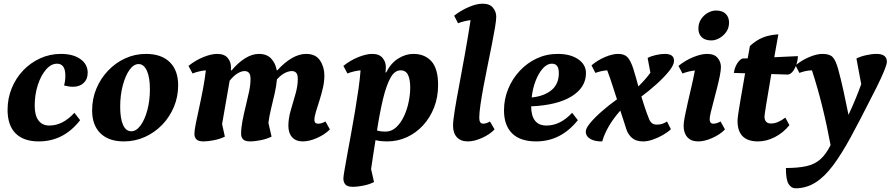

<svg xmlns="http://www.w3.org/2000/svg" viewBox="-20 -754 4824 1040"><path d="M190 12Q108 12 64.5 -31.5Q21 -75 21 -159Q21 -221 43.5 -276Q66 -331 105.5 -372.5Q145 -414 197.5 -438Q250 -462 310 -462Q376 -462 415.5 -434Q455 -406 455 -360Q455 -325 433 -304.5Q411 -284 375 -284Q354 -284 327 -291Q334 -316 334 -344Q334 -409 289 -409Q257 -409 229.5 -377.5Q202 -346 185 -294Q168 -242 168 -181Q168 -129 188.5 -101.5Q209 -74 247 -74Q320 -74 383 -143L414 -103Q325 12 190 12Z M651 12Q569 12 524 -32Q479 -76 479 -156Q479 -219 502 -274Q525 -329 565.5 -371.5Q606 -414 658.5 -438Q711 -462 771 -462Q854 -462 899.5 -417.5Q945 -373 945 -292Q945 -230 922 -175Q899 -120 858.5 -78Q818 -36 764.5 -12Q711 12 651 12ZM691 -43Q718 -43 741 -74Q764 -105 778 -157Q792 -209 792 -271Q792 -335 775.5 -371Q759 -407 731 -407Q704 -407 681.5 -375.5Q659 -344 645 -291Q631 -238 631 -176Q631 -112 646.5 -77.5Q662 -43 691 -43Z M1083 12Q1054 12 1043.5 0.5Q1033 -11 1033 -29Q1033 -47 1041 -86.5Q1049 -126 1060 -176Q1071 -226 1080.5 -277.5Q1090 -329 1095 -373Q1059 -370 1023 -356L1001 -397Q1038 -427 1081 -444.5Q1124 -462 1156 -462Q1195 -462 1213 -440.5Q1231 -419 1231 -391Q1231 -387 1231 -382.5Q1231 -378 1231 -373H1235Q1270 -415 1308 -438.5Q1346 -462 1382 -462Q1426 -462 1449.5 -436Q1473 -410 1479 -373H1482Q1520 -415 1560 -438.5Q1600 -462 1638 -462Q1690 -462 1713.5 -426.5Q1737 -391 1737 -345Q1737 -312 1729 -277.5Q1721 -243 1710.5 -210Q1700 -177 1691.5 -149.5Q1683 -122 1683 -104Q1683 -84 1704 -84Q1722 -84 1743 -96L1767 -53Q1739 -25 1697 -6.5Q1655 12 1620 12Q1583 12 1562.5 -10.5Q1542 -33 1542 -73Q1542 -111 1554.5 -155Q1567 -199 1580 -243Q1593 -287 1593 -326Q1593 -350 1584.5 -359.5Q1576 -369 1561 -369Q1544 -369 1523.5 -359Q1503 -349 1480 -324Q1477 -288 1467.5 -246.5Q1458 -205 1448 -164Q1438 -123 1434 -88L1451 -14Q1425 -1 1391.5 5.5Q1358 12 1337 12Q1307 12 1296.5 0.5Q1286 -11 1286 -29Q1286 -61 1293.5 -100Q1301 -139 1311 -179Q1321 -219 1329 -257Q1337 -295 1337 -326Q1337 -350 1328.5 -359.5Q1320 -369 1305 -369Q1288 -369 1267.5 -357Q1247 -345 1224 -317L1183 -82L1198 -14Q1172 -1 1138.5 5.5Q1105 12 1083 12Z M1893 258Q1862 258 1851 245.5Q1840 233 1840 213Q1840 203 1846 167.5Q1852 132 1861.5 80.5Q1871 29 1882 -31.5Q1893 -92 1903.5 -154.5Q1914 -217 1922 -273.5Q1930 -330 1933 -373Q1898 -370 1862 -356L1840 -397Q1877 -427 1920.5 -444.5Q1964 -462 1996 -462Q2034 -462 2052 -440.5Q2070 -419 2070 -391Q2070 -383 2069.5 -376Q2069 -369 2068 -362H2072Q2097 -412 2137 -437Q2177 -462 2219 -462Q2281 -462 2317 -422Q2353 -382 2353 -293Q2353 -228 2331.5 -172.5Q2310 -117 2272 -75.5Q2234 -34 2184 -11Q2134 12 2077 12Q2060 12 2044.5 10.5Q2029 9 2014 5Q2008 42 2002 81.5Q1996 121 1990 162L2006 232Q1981 245 1948 251.5Q1915 258 1893 258ZM2150 -373Q2117 -373 2094.5 -331.5Q2072 -290 2054.5 -217Q2037 -144 2022 -47Q2043 -41 2067 -41Q2101 -41 2126.5 -65Q2152 -89 2169 -126Q2186 -163 2194 -204Q2202 -245 2202 -279Q2202 -324 2190 -348.5Q2178 -373 2150 -373Z M2514 12Q2476 12 2455 -10.5Q2434 -33 2434 -73Q2434 -100 2443.5 -158.5Q2453 -217 2468 -296Q2483 -375 2499 -465Q2515 -555 2529 -645Q2495 -641 2461 -628L2440 -669Q2477 -698 2519.5 -716Q2562 -734 2594 -734Q2632 -734 2650 -712.5Q2668 -691 2668 -663Q2668 -646 2661.5 -606.5Q2655 -567 2644.5 -514Q2634 -461 2622 -402.5Q2610 -344 2599.5 -288Q2589 -232 2582.5 -187Q2576 -142 2576 -116Q2576 -84 2597 -84Q2614 -84 2634 -96L2659 -53Q2632 -25 2590 -6.5Q2548 12 2514 12Z M2884 12Q2798 12 2754 -31.5Q2710 -75 2710 -156Q2710 -217 2732.5 -272Q2755 -327 2795 -370Q2835 -413 2887.5 -437.5Q2940 -462 3001 -462Q3070 -462 3112 -433Q3154 -404 3154 -358Q3154 -280 3076 -232Q2998 -184 2857 -178Q2858 -74 2940 -74Q3015 -74 3079 -143L3110 -103Q3018 12 2884 12ZM2970 -409Q2943 -409 2920 -383Q2897 -357 2881 -315.5Q2865 -274 2860 -226Q2928 -233 2967.5 -266Q3007 -299 3007 -358Q3007 -409 2970 -409Z M3242 12Q3204 13 3178.5 -1Q3153 -15 3153 -42Q3153 -59 3177.5 -88.5Q3202 -118 3241 -152Q3280 -186 3322 -216Q3309 -255 3296.5 -294.5Q3284 -334 3269 -373Q3237 -371 3205 -359L3184 -400Q3217 -428 3257 -445Q3297 -462 3328 -462Q3361 -462 3378 -445Q3395 -428 3410 -383Q3416 -362 3423.5 -337.5Q3431 -313 3438 -286Q3475 -322 3503 -360L3488 -440Q3506 -450 3533 -456Q3560 -462 3581 -462Q3631 -462 3631 -425Q3631 -402 3604 -368.5Q3577 -335 3536.5 -298.5Q3496 -262 3454 -231Q3463 -202 3472.5 -173Q3482 -144 3494 -114Q3500 -97 3510 -88Q3520 -79 3538 -79Q3555 -79 3568 -83.5Q3581 -88 3593 -96L3614 -54Q3596 -37 3569.5 -22Q3543 -7 3515 2.5Q3487 12 3464 12Q3426 12 3404.5 -6Q3383 -24 3373 -53Q3365 -79 3356.5 -104.5Q3348 -130 3340 -155Q3266 -71 3242 12Z M3762 12Q3724 12 3703.5 -10.5Q3683 -33 3683 -73Q3683 -91 3689.5 -124Q3696 -157 3705.5 -198.5Q3715 -240 3725.5 -285Q3736 -330 3744 -372Q3711 -369 3677 -356L3655 -397Q3692 -427 3735 -444.5Q3778 -462 3810 -462Q3849 -462 3867 -440.5Q3885 -419 3885 -391Q3885 -373 3879 -343Q3873 -313 3864 -277.5Q3855 -242 3846 -208Q3837 -174 3830.5 -147.5Q3824 -121 3824 -109Q3824 -84 3844 -84Q3862 -84 3883 -96L3907 -53Q3880 -25 3838 -6.5Q3796 12 3762 12ZM3833 -535Q3799 -535 3781 -552.5Q3763 -570 3763 -599Q3763 -629 3778 -651Q3793 -673 3815 -685Q3837 -697 3858 -697Q3893 -697 3911 -679Q3929 -661 3929 -632Q3929 -602 3913.5 -580.5Q3898 -559 3876 -547Q3854 -535 3833 -535Z M4086 12Q3975 12 3975 -99Q3975 -110 3978.5 -135.5Q3982 -161 3991 -213Q4000 -265 4016 -357L3955 -359Q3959 -387 3972 -408.5Q3985 -430 4001 -437L4030 -438Q4033 -454 4036 -470.5Q4039 -487 4042 -505Q4076 -536 4111.5 -550.5Q4147 -565 4196 -568Q4184 -500 4174 -444L4302 -450Q4302 -434 4296 -412Q4290 -390 4278 -372Q4266 -354 4249 -350L4158 -353Q4139 -242 4130 -186.5Q4121 -131 4121 -123Q4121 -85 4157 -85Q4192 -85 4234 -117L4256 -76Q4223 -35 4177.5 -11.5Q4132 12 4086 12Z M4288 266Q4267 266 4252 243.5Q4237 221 4237 156Q4303 156 4348 146Q4393 136 4423.5 109Q4454 82 4479 32Q4459 -76 4433.5 -179Q4408 -282 4378 -373Q4343 -372 4310 -359L4289 -400Q4323 -428 4363.5 -445Q4404 -462 4435 -462Q4474 -462 4490.5 -444.5Q4507 -427 4520 -380Q4536 -321 4549.5 -259Q4563 -197 4576 -132Q4614 -212 4645 -298L4619 -437Q4640 -448 4671 -455Q4702 -462 4728 -462Q4784 -462 4784 -419Q4784 -411 4777 -390.5Q4770 -370 4751 -328.5Q4732 -287 4695 -216Q4636 -99 4587 -9Q4538 81 4492 142.5Q4446 204 4396.5 235Q4347 266 4288 266Z"/></svg>

Font: Petrona ExtraBold
Style: Italic
Weight: 800
Italic angle: -9°
Designer: Ringo R. Seeber
Foundry: Ringo R. Seeber
Version: Version 2.001; ttfautohint (v1.8.3)